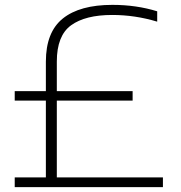

<svg xmlns="http://www.w3.org/2000/svg" viewBox="-20 -769 744 789"><path d="M40.5 0V-40H168.5V-355.5H40.5V-394.5H168.5V-515.5Q168.5 -637 238.2 -693Q308 -749 442 -749Q540.5 -749 626 -722.5V-680Q535 -707.5 441 -707.5Q330.5 -707.5 272 -665Q213.5 -622.5 213.5 -516V-394.5H525V-355.5H213.5V-40H649.5V0Z"/></svg>

Font: Encode Sans Expanded ExtraLight
Style: Regular
Weight: 200
Width: 7
Designer: Multiple Designers
Foundry: Impallari Type
Version: Version 3.000; ttfautohint (v1.8.3) -l 8 -r 50 -G 200 -x 14 